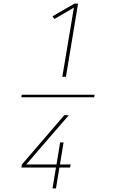

<svg xmlns="http://www.w3.org/2000/svg" viewBox="-20 -870 640 1060"><path d="M324 -446 388 -828 280 -765 270 -780 391 -850H411L344 -446ZM270 170 289 55H98L101 38L335 -234H360L249 -106L125 38H292L312 -84H331L311 38H370L367 55H308L289 170ZM98 -333 100 -347H502L500 -333Z"/></svg>

Font: Iosevka Curly ThExObl
Style: Regular
Weight: 100
Width: 7
Italic angle: -9°
Monospace: yes
Designer: Belleve Invis
Foundry: Belleve Invis
Version: Version 11.1.0; ttfautohint (v1.8.3)